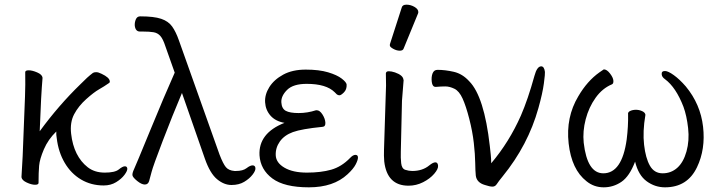

<svg xmlns="http://www.w3.org/2000/svg" viewBox="-20 -784 3081 822"><path d="M424 10Q370 10 327 -15.5Q284 -41 257 -87Q230 -133 223 -192L221 -207Q221 -214 221 -221Q186 -187 168 -145Q150 -103 147.5 -74.5Q145 -46 145 -1Q145 7 130 7Q115 7 94.5 -2.5Q74 -12 72 -25V-27L77 -115L87 -369Q89 -422 88 -475Q88 -483 103 -483Q118 -483 139 -474Q160 -465 162 -452V-449Q159 -414 156 -360L150 -222Q231 -333 325 -424Q354 -454 378 -472Q383 -475 392 -475Q401 -475 415 -468Q449 -452 450 -436Q451 -431 446 -428Q426 -414 404 -401.5Q382 -389 349 -359.5Q316 -330 297.5 -295Q279 -260 284.5 -211.5Q290 -163 308 -127Q326 -91 355.5 -68Q385 -45 428.5 -45Q472 -45 488.5 -58.5Q505 -72 514.5 -72Q524 -72 525 -62.5Q526 -53 513 -35.5Q500 -18 477 -4Q454 10 424 10Z M984 -52H990Q1020 -52 1035.5 -64Q1051 -76 1061.5 -76Q1072 -76 1073.5 -65Q1075 -54 1061.5 -36.5Q1048 -19 1025.5 -5.5Q1003 8 971 8Q939 8 909 -17Q879 -42 857 -105L759 -386Q718 -289 676.5 -180.5Q635 -72 629 -48Q623 -24 618.5 -9Q614 6 600 6Q586 6 567 -9.5Q548 -25 547 -34Q546 -43 554 -60Q562 -77 622.5 -224.5Q683 -372 728 -473L688 -586Q678 -617 666.5 -630Q655 -643 637.5 -646Q620 -649 590 -649H579Q560 -649 557 -674Q556 -688 561.5 -701Q567 -714 580 -714Q639 -714 670 -703.5Q701 -693 717 -670.5Q733 -648 746 -611L920 -122Q935 -83 947 -68.5Q959 -54 984 -52Z M1468 -38Q1408 18 1302.5 18Q1197 18 1146 -20Q1095 -58 1091 -119Q1086 -214 1198 -258Q1159 -265 1138 -289Q1117 -313 1115 -346Q1113 -379 1133 -411Q1153 -443 1192.5 -464.5Q1232 -486 1289 -486Q1346 -486 1384.5 -474.5Q1423 -463 1443 -447.5Q1463 -432 1464 -422Q1465 -401 1452.5 -388.5Q1440 -376 1433.5 -376Q1427 -376 1422 -380L1413 -389Q1377 -425 1293 -425Q1235 -425 1209 -399Q1183 -373 1184.5 -346Q1186 -319 1203.5 -309.5Q1221 -300 1258.5 -300Q1296 -300 1333 -312H1336Q1349 -312 1360.5 -294Q1372 -276 1373 -259Q1374 -242 1361 -241Q1271 -232 1234 -218.5Q1197 -205 1178 -178Q1159 -151 1160.5 -119Q1162 -87 1198 -66Q1234 -45 1294 -45Q1354 -45 1398 -57.5Q1442 -70 1478 -107Q1491 -121 1501.5 -121Q1512 -121 1512.5 -110.5Q1513 -100 1503 -80.5Q1493 -61 1468 -38Z M1729 11Q1637 11 1625 -93Q1623 -117 1624 -143L1631 -364Q1634 -419 1632 -470Q1633 -479 1644.5 -479Q1656 -479 1671 -474Q1705 -462 1707 -444L1708 -441L1701 -353L1696 -135Q1695 -109 1697.5 -85.5Q1700 -62 1715 -57Q1730 -52 1745 -52Q1789 -52 1818 -76Q1834 -89 1844 -89Q1854 -89 1855.5 -75Q1857 -61 1839 -40Q1821 -19 1791.5 -4Q1762 11 1729 11ZM1708 -576Q1705 -567 1691.5 -567Q1678 -567 1663.5 -575Q1649 -583 1649 -589.5Q1649 -596 1650 -597L1700 -752Q1703 -764 1720.5 -764Q1738 -764 1754.5 -754.5Q1771 -745 1771 -732Q1771 -729 1770 -727Z M2056 8Q2021 -2 2017 -32Q2015 -51 2014.5 -87Q2014 -123 2008.5 -172Q2003 -221 1989 -275.5Q1975 -330 1960.5 -362Q1946 -394 1925.5 -404Q1905 -414 1886.5 -414Q1868 -414 1846 -412H1845Q1831 -412 1828.5 -433.5Q1826 -455 1832 -470Q1838 -485 1853 -485Q1886 -485 1923 -476.5Q1960 -468 1989 -436Q2053 -371 2077 -159L2081 -122Q2083 -103 2083 -85Q2160 -176 2210 -289Q2240 -358 2268 -459Q2279 -500 2297 -500Q2310 -500 2313 -476Q2314 -469 2308.5 -427Q2303 -385 2285 -321Q2241 -163 2132 -29Q2114 -7 2107 4Q2100 15 2088.5 15Q2077 15 2056 8Z M2827 18Q2784 18 2748.5 -8Q2713 -34 2699 -92Q2675 -29 2640.5 -5.5Q2606 18 2564.5 18Q2523 18 2491 -8Q2427 -58 2414.5 -170Q2402 -282 2456 -372Q2494 -437 2546 -474Q2564 -487 2565 -487Q2578 -487 2591.5 -469.5Q2605 -452 2606 -439Q2607 -426 2600 -423Q2559 -406 2530 -365.5Q2501 -325 2487.5 -273.5Q2474 -222 2479 -173Q2494 -42 2563 -42Q2643 -42 2663 -187Q2670 -243 2669 -294Q2667 -304 2678 -309Q2689 -314 2702.5 -314Q2716 -314 2728.5 -308.5Q2741 -303 2743 -294V-291Q2731 -221 2737.5 -164Q2744 -107 2762.5 -74.5Q2781 -42 2817 -42Q2853 -42 2879.5 -65.5Q2906 -89 2919 -135.5Q2932 -182 2926 -235.5Q2920 -289 2906 -327Q2874 -410 2827 -445Q2814 -454 2813 -465Q2811 -480 2827 -480Q2840 -480 2864.5 -462.5Q2889 -445 2916 -414Q2979 -338 2990 -241.5Q3001 -145 2964 -68Q2923 18 2827 18Z"/></svg>

Font: LXGW WenKai TC
Style: Regular
Weight: 400
Designer: LXGW / Fontworks Inc.
Foundry: LXGW / Fontworks Inc.
Version: Version 1.330